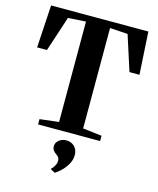

<svg xmlns="http://www.w3.org/2000/svg" viewBox="-143 -842 992 1206"><g transform="rotate(15 353.0 -238.5)"><path d="M274.5 -49V-702L159 -694.5L84 -466H20L36.5 -743H669L685.5 -466H620.5L547 -694.5L431 -702V-49L554.5 -34.5V0H151V-34.5ZM423.5 127Q423.5 158 407.5 186Q391.5 214 370 234.8Q348.5 255.5 331 266H330L303 251.5L302 246.5Q315.5 235.5 323.8 219Q332 202.5 332 190.5Q332 176 326.5 167.5Q321 159 308 150.5Q297 143 289.5 132.8Q282 122.5 282 107Q282 88 292.8 75.5Q303.5 63 318.2 56.8Q333 50.5 346.5 50.5H349.5Q381.5 50.5 402.8 71.8Q424 93 423.5 127Z"/></g></svg>

Font: Merriweather 96pt
Style: Bold
Weight: 700
Version: Version 2.100